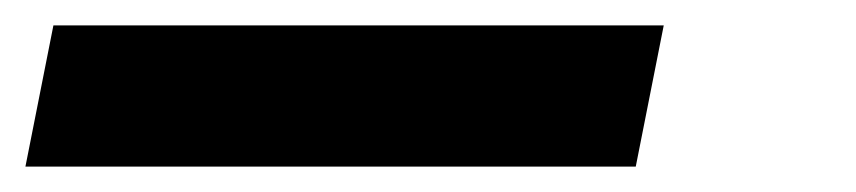

<svg xmlns="http://www.w3.org/2000/svg" viewBox="-53 33 673 151"><path d="M-33 164 -11 53H469L447 164Z"/></svg>

Font: Source Code Pro ExtraLight ExtraBold
Style: Italic
Weight: 800
Italic angle: -11°
Monospace: yes
Version: Version 1.016;hotconv 1.0.116;makeotfexe 2.5.65601